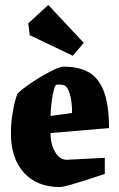

<svg xmlns="http://www.w3.org/2000/svg" viewBox="-20 -742 479 775"><path d="M24 -204Q24 -248 32 -292.5Q40 -337 50 -363Q63 -378 102.5 -405Q142 -432 181.5 -452.5Q221 -473 236 -473Q298 -473 338 -450.5Q378 -428 399 -373.5Q420 -319 420 -225L184 -205Q184 -158 203 -127.5Q222 -97 249 -97L403 -105V-40Q362 -26 299.5 -6.5Q237 13 222 13Q129 13 76.5 -45Q24 -103 24 -204ZM238 -398Q231 -400 221 -400.5Q211 -401 208 -400Q201 -399 193.5 -362.5Q186 -326 184 -274L271 -286Q271 -331 262 -362Q253 -393 238 -398ZM274 -517 100 -600 94 -648 175 -722 318 -569Z"/></svg>

Font: Grenze ExtraBold
Style: Regular
Weight: 800
Designer: Renata Polastri
Foundry: Omnibus-Type
Version: Version 1.002; ttfautohint (v1.8)